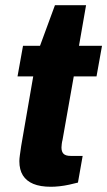

<svg xmlns="http://www.w3.org/2000/svg" viewBox="-20 -702 410 734"><path d="M175 12Q134 12 107.5 1Q81 -10 67.5 -31.5Q54 -53 54 -86Q54 -95 56 -109Q58 -123 61 -144L107 -410H47L68 -527H133L190 -682H309L282 -527H370L349 -410H262L219 -167Q217 -160 216 -151Q215 -142 215 -138Q215 -122 223 -114Q231 -106 250 -106H296L278 -4Q263 0 244.5 4Q226 8 208 10Q190 12 175 12Z"/></svg>

Font: Archivo SemiCondensed ExtraBold
Style: Italic
Weight: 800
Width: 4
Italic angle: -10°
Designer: Hector Gatti
Foundry: Omnibus-Type
Version: Version 2.001